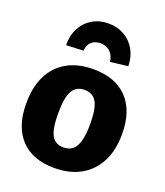

<svg xmlns="http://www.w3.org/2000/svg" viewBox="-148 -905 873 1017"><g transform="rotate(20 288.5 -396.0)"><path d="M296 -550Q420 -550 487.5 -479.5Q555 -409 555 -278Q555 -187 521.5 -122Q488 -57 426 -22Q364 13 278 13Q155 13 88.5 -57.5Q22 -128 22 -259Q22 -351 54.5 -416Q87 -481 148.5 -515.5Q210 -550 296 -550ZM289 -431Q241 -431 220 -392.5Q199 -354 199 -267Q199 -180 219.5 -143Q240 -106 286 -106Q319 -106 339 -123.5Q359 -141 368.5 -177.5Q378 -214 378 -271Q378 -357 357 -394Q336 -431 289 -431ZM288 -805Q339 -805 378 -782.5Q417 -760 439.5 -720Q462 -680 463 -628L364 -616Q360 -651 338.5 -671.5Q317 -692 284 -692Q252 -692 233 -674Q214 -656 211 -624L115 -620Q114 -674 136 -716Q158 -758 197.5 -781.5Q237 -805 288 -805Z"/></g></svg>

Font: Bitter Thin ExtraBold
Style: Regular
Weight: 800
Version: Version 3.020